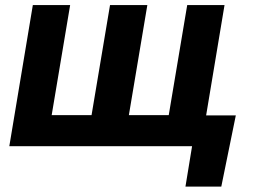

<svg xmlns="http://www.w3.org/2000/svg" viewBox="-20 -565 987 742"><path d="M835.2 156.2H696.7L722.3 0H16L106.9 -545.5H251.1L179.7 -120H333.8L405.2 -545.5H549.4L478 -120H632.1L703.5 -545.5H847.7L776.6 -119H891.3Z"/></svg>

Font: Linik Sans
Style: Bold Italic
Weight: 700
Italic angle: 9°
Designer: Fonts by Rasmus Andersson / Changes by Cristiano Sobral with parts from Marc Monis
Foundry: rsms
Version: Version 3.020; ttfautohint (v1.6)